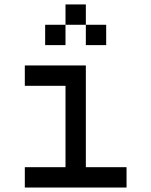

<svg xmlns="http://www.w3.org/2000/svg" viewBox="-20 -838 676 858"><path d="M272.7 -454.5V-90.9H90.9V0H545.5V-90.9H363.6V-545.5H90.9V-454.5ZM181.8 -727.3V-636.4H272.7V-727.3ZM272.7 -818.2V-727.3H363.6V-818.2ZM363.6 -727.3V-636.4H454.5V-727.3Z"/></svg>

Font: Departure Mono
Style: Regular
Weight: 400
Monospace: yes
Designer: Helena Zhang
Version: Version 1.500;Glyphs 3.3.1 (3343)